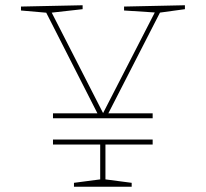

<svg xmlns="http://www.w3.org/2000/svg" viewBox="-20 -712 784 732"><path d="M182 -261V-280H360L357 -269L153 -670L163 -663L60 -672V-687L295 -692V-677L170 -663L174 -670L376 -275H370L573 -670L577 -664L453 -672V-687L685 -692V-677L583 -663L593 -670L388 -270L386 -280H562V-261ZM262 0V-15L369 -29L362 -21V-167L366 -161H182V-180H562V-161H376L382 -167V-21L375 -29L482 -15V0Z"/></svg>

Font: Bitter Thin Thin
Style: Regular
Weight: 250
Version: Version 2.002